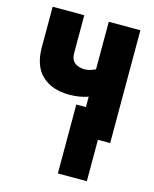

<svg xmlns="http://www.w3.org/2000/svg" viewBox="-114 -629 728 909"><g transform="rotate(15 250.0 -175.0)"><path d="M258 203V-135H305V-186Q286 -179 262.5 -175Q239 -171 213 -171Q128 -171 79 -217Q30 -263 30 -355V-553H185V-368Q185 -335 204 -320.5Q223 -306 251 -306Q266 -306 279 -310Q292 -314 305 -320V-553H460V0H400V203Z"/></g></svg>

Font: Noto Sans Mono ExtraCondensed Black
Style: Regular
Weight: 900
Width: 2
Designer: Monotype Design Team
Foundry: Monotype Imaging Inc.
Version: Version 2.014